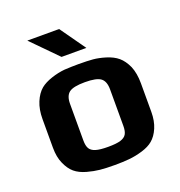

<svg xmlns="http://www.w3.org/2000/svg" viewBox="-126 -786 844 902"><g transform="rotate(-20 296.0 -335.0)"><path d="M50 0ZM160 -5Q124 -15 102 -33.5Q80 -52 65 -86Q50 -119 50 -166V-309Q50 -357 65 -393Q80 -429 104 -449Q125 -466 159.5 -477.5Q194 -489 227 -492Q265 -494 296 -494Q342 -494 369.5 -491.5Q397 -489 430 -479Q466 -468 488.5 -449Q511 -430 527 -395Q542 -359 542 -309V-166Q542 -121 527.5 -87Q513 -53 490 -34Q470 -17 435.5 -6.5Q401 4 368 7Q338 10 296 10Q251 10 222 7Q193 4 160 -5ZM396 -149V-332Q396 -372 375 -388Q354 -404 296 -404Q238 -404 217 -388Q196 -372 196 -332V-149Q196 -122 204.5 -108Q213 -94 234 -87.5Q255 -81 296 -81Q337 -81 358 -87.5Q379 -94 387.5 -108Q396 -122 396 -149ZM109 -680H268L358 -553H234Z"/></g></svg>

Font: Play
Style: Bold
Weight: 700
Designer: Jonas Hecksher (Cyrillic expansion: Cyreal)
Foundry: Jonas Hecksher, Playtype, e-types AS
Version: Version 2.101; ttfautohint (v1.5.65-e2d9)